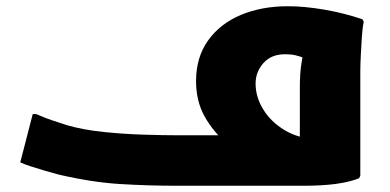

<svg xmlns="http://www.w3.org/2000/svg" viewBox="-20 -596 1251 616"><path d="M549 0Q457 0 366 -5.5Q275 -11 168 -36Q149 -41 125 -48Q101 -55 79.5 -62Q58 -69 45 -75L85 -230H96Q107 -225 126.5 -217.5Q146 -210 165.5 -204Q185 -198 196 -194Q249 -179 313 -172.5Q377 -166 439.5 -164Q502 -162 549 -162H748L706 -138Q665 -172 637 -221.5Q609 -271 609 -336Q609 -412 647.5 -466Q686 -520 752.5 -548Q819 -576 904 -576Q957 -576 1021 -565Q1085 -554 1143 -534L1147 -526Q1143 -508 1141 -478Q1139 -448 1137.5 -417Q1136 -386 1136 -366V-32L1132 -24Q1102 -12 1058 -6Q1014 0 951 0ZM800 -328Q800 -285 824.5 -245Q849 -205 893 -178.5Q937 -152 993 -150L942 -90V-315Q942 -358 946.5 -388.5Q951 -419 957 -445L973 -404Q966 -406 954.5 -410.5Q943 -415 928.5 -418.5Q914 -422 895 -422Q850 -422 825 -393.5Q800 -365 800 -328Z"/></svg>

Font: Kufam ExtraBold
Style: Regular
Weight: 800
Designer: Wael Morcos, Artur Schmal
Foundry: Original Type
Version: Version 1.300; ttfautohint (v1.8.3)